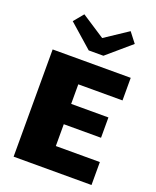

<svg xmlns="http://www.w3.org/2000/svg" viewBox="-146 -874 778 959"><g transform="rotate(20 243.0 -394.5)"><path d="M45 -570H460V-450H225V-346H423V-238H225V-122H459V0H45ZM421 -736 294 -627H216L91 -737L134 -789L258 -708L380 -789Z"/></g></svg>

Font: Lalezar
Style: Regular
Weight: 400
Designer: Borna Izadpanah
Foundry: Borna Izadpanah
Version: Version 1.004